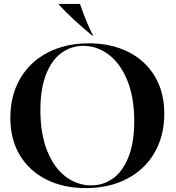

<svg xmlns="http://www.w3.org/2000/svg" viewBox="-20 -949 904 984"><path d="M33 -345Q33 -459 83 -545.5Q133 -632 224.5 -679.5Q316 -727 435 -727Q549 -727 636.5 -683.5Q724 -640 773 -558.5Q822 -477 822 -367Q822 -253 772 -166.5Q722 -80 630.5 -32.5Q539 15 420 15Q306 15 218.5 -28.5Q131 -72 82 -153Q33 -234 33 -345ZM447 1Q509 1 558.5 -34Q608 -69 638 -143Q668 -217 668 -328Q668 -451 632 -538Q596 -625 536.5 -669.5Q477 -714 407 -714Q346 -714 296 -678.5Q246 -643 216.5 -569Q187 -495 187 -385Q187 -262 222.5 -174.5Q258 -87 317.5 -43Q377 1 447 1ZM282 -925V-929H390Q424 -829 457 -767H452Q346 -855 282 -925Z"/></svg>

Font: Nyght Serif Medium
Style: Regular
Weight: 500
Designer: Maksym Kobuzan
Version: Version 0.410